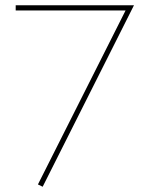

<svg xmlns="http://www.w3.org/2000/svg" viewBox="-20 -710 552 734"><path d="M40 -689.9H492.2L143.1 3.9L125 -4.9L460 -669.9H40Z"/></svg>

Font: Genome Thin
Style: Regular
Weight: 250
Designer: Alfredo Marco Pradil
Version: Version 1.001